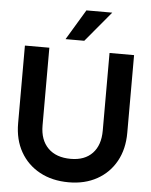

<svg xmlns="http://www.w3.org/2000/svg" viewBox="-58 -900 750 955"><g transform="rotate(5 317.0 -422.0)"><path d="M463.5 -851.5 337 -700H243.5L334.5 -851.5ZM45 -650.5H167V-262.5Q167 -190 207.5 -149.5Q248 -109 321 -109Q390.5 -109 429 -149.5Q467.5 -190 467.5 -262.5V-650.5H590V-262.5Q590 -181 556.2 -120.2Q522.5 -59.5 462 -25.8Q401.5 8 321 8Q238 8 176 -25.8Q114 -59.5 79.5 -120.2Q45 -181 45 -262.5Z"/></g></svg>

Font: Overused Grotesk SemiBold
Style: Regular
Weight: 610
Version: Version 0.004